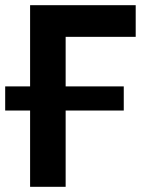

<svg xmlns="http://www.w3.org/2000/svg" viewBox="-20 -720 548 740"><path d="M503 -578H233V-387H457V-294H233V0H96V-294H0V-387H96V-700H503Z"/></svg>

Font: PT Sans
Style: Bold
Weight: 700
Version: Version 2.003W OFL; ttfautohint (v1.6)